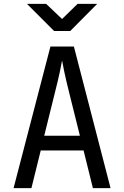

<svg xmlns="http://www.w3.org/2000/svg" viewBox="-20 -970 640 990"><path d="M50 0 240 -730H361L550 0H459L411 -194H190L142 0ZM208 -270H392L336 -495Q320 -559 311 -602Q302 -645 300 -658Q298 -645 289 -602Q280 -559 264 -496ZM259 -810 119 -950H218L300 -872L380 -950H481L342 -810Z"/></svg>

Font: JetBrainsMonoNL NFM
Style: Regular
Weight: 400
Monospace: yes
Designer: Philipp Nurullin, Konstantin Bulenkov
Foundry: JetBrains
Version: Version 2.304; ttfautohint (v1.8.4.7-5d5b);Nerd Fonts 3.3.0